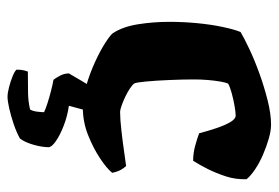

<svg xmlns="http://www.w3.org/2000/svg" viewBox="-135 -405 740 510"><g transform="rotate(90 235.0 -150.0)"><path d="M265 0Q238 0 206 -9.5Q174 -19 144.5 -32.5Q115 -46 94 -59.5Q73 -73 68 -80Q51 -106 44.5 -146.5Q38 -187 38 -230Q38 -267 41.5 -303.5Q45 -340 51.5 -371Q58 -402 65 -419Q80 -428 109.5 -442Q139 -456 175 -469Q211 -482 247 -491Q283 -500 311 -500Q327 -500 348 -494Q369 -488 391 -478.5Q413 -469 430 -457.5Q447 -446 456 -435Q457 -406 448.5 -380Q440 -354 429 -332Q418 -310 407 -293Q387 -293 367 -298.5Q347 -304 334 -309Q328 -332 320.5 -354.5Q313 -377 304.5 -391.5Q296 -406 287 -406Q278 -406 261 -403Q244 -400 227.5 -395.5Q211 -391 202 -386Q199 -379 196.5 -364.5Q194 -350 192.5 -332Q191 -314 191 -295Q191 -266 192.5 -230.5Q194 -195 196.5 -168Q199 -141 202 -136Q205 -132 214.5 -125.5Q224 -119 236.5 -113Q249 -107 260.5 -103Q272 -99 277 -99Q296 -99 327 -102.5Q358 -106 385 -110Q412 -114 421 -115Q425 -111 430.5 -102Q436 -93 439 -78Q428 -64 401 -46Q374 -28 339 -14Q304 0 265 0ZM237 200Q227 200 211.5 196Q196 192 182.5 186.5Q169 181 165 176Q165 164 167 156Q169 148 170 146Q204 146 227.5 145.5Q251 145 271 140Q275 133 276.5 122Q278 111 278 103Q270 99 254.5 94Q239 89 221.5 84.5Q204 80 192 78Q187 72 181 60.5Q175 49 175 37Q185 20 197 -0.5Q209 -21 219 -37H281L261 37Q289 41 314.5 51Q340 61 355.5 72Q371 83 371 91Q371 108 364.5 131Q358 154 348 167Q332 176 310 183.5Q288 191 268 195.5Q248 200 237 200Z"/></g></svg>

Font: Texturina 12pt ExtraBold
Style: Regular
Weight: 800
Designer: Guillermo Torres Carreño
Foundry: Omnibus-Type
Version: Version 1.002